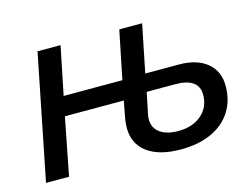

<svg xmlns="http://www.w3.org/2000/svg" viewBox="-97 -863 1355 1039"><g transform="rotate(-15 580.5 -343.0)"><path d="M544 -175Q544 -197 549 -227L567 -322H237L174 0H45L185 -700H314L259 -430H588L643 -700H771L717 -433H905Q1005 -433 1062.5 -386Q1120 -339 1120 -256Q1120 -174 1081 -113Q1042 -52 969.5 -19Q897 14 799 14Q677 14 610.5 -35.5Q544 -85 544 -175ZM990 -242Q990 -288 957 -311.5Q924 -335 860 -335H699L674 -215Q671 -202 671 -188Q671 -140 708 -113Q745 -86 810 -86Q891 -86 940.5 -129Q990 -172 990 -242Z"/></g></svg>

Font: Montserrat Alternates SemiBold
Style: Italic
Weight: 600
Italic angle: -11.3°
Designer: Julieta Ulanovsky
Foundry: Julieta Ulanovsky
Version: Version 7.200